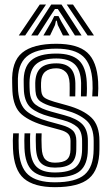

<svg xmlns="http://www.w3.org/2000/svg" viewBox="-20 -798 478 828"><path d="M216.8 -75.2Q176.8 -75.2 156.9 -94.4Q137 -113.5 135 -160.8Q134.5 -171.5 134.2 -191.4Q134 -211.2 135 -223H159.5Q158.8 -211.8 158.9 -196.2Q159 -180.8 159.8 -161.8Q161 -126 174.8 -111.2Q188.5 -96.5 216.8 -96.5Q252.2 -96.5 268 -109.6Q283.8 -122.8 284 -153.5Q284.5 -172.2 284.2 -190.5Q283.8 -211.2 273.2 -221.4Q262.8 -231.5 240 -237.8L180.5 -254Q110.5 -273 73.9 -304.1Q37.2 -335.2 33.5 -405Q33 -414.8 32.9 -423.6Q32.8 -432.5 32.5 -441Q28.8 -532 75.6 -570.6Q122.5 -609.2 223 -609.2Q314.5 -609.2 356.2 -571.4Q398 -533.5 403.2 -446.2Q404 -434 403.9 -416.9Q403.8 -399.8 402.5 -382.2H377.8Q379.2 -399 379.4 -416.5Q379.5 -434 378.8 -445Q374.8 -521.5 338.2 -554.9Q301.8 -588.2 223 -588.2Q135 -588.2 94.8 -553.8Q54.5 -519.2 57.2 -440.8Q57.5 -431.8 57.5 -423.2Q57.5 -414.8 58.2 -405Q63.8 -343.2 96.1 -317.4Q128.5 -291.5 187.2 -275.2L245.8 -259Q279 -249.8 294.1 -234.9Q309.2 -220 309.2 -190.5Q309.2 -180.2 309.2 -172.4Q309.2 -164.5 309 -153.2Q308.5 -112 287.2 -93.6Q266 -75.2 216.8 -75.2ZM216.8 -33Q151.2 -33 119.8 -61.5Q88.2 -90 85.5 -159Q84.8 -172.8 84.9 -192.4Q85 -212 85.8 -223H110.5Q109.5 -212.2 109.6 -192.5Q109.8 -172.8 110.2 -160Q112.8 -102.2 138.1 -78.2Q163.5 -54.2 216.8 -54.2Q279 -54.2 306.2 -77.1Q333.5 -100 334 -153.5Q334.2 -163.5 334.1 -172Q334 -180.5 334 -190.5Q334 -232 312.5 -250.8Q291 -269.5 251.5 -280L193.8 -295.5Q142.2 -309.2 114.8 -331.8Q87.2 -354.2 83.2 -404.2Q82.5 -414 82.5 -423.2Q82.5 -432.5 82.2 -440.8Q79.8 -506.2 113.4 -536.6Q147 -567 223 -567Q288.5 -567 319.8 -538Q351 -509 354.2 -443.5Q354.8 -434.5 354.9 -416.9Q355 -399.2 353.5 -382.2H329Q329.2 -399.2 329.6 -416.2Q330 -433.2 329.8 -440.2Q328 -497 301.4 -521.4Q274.8 -545.8 223 -545.8Q163.5 -545.8 135.5 -521.2Q107.5 -496.8 107.2 -440.8Q107 -431.5 107.4 -422.2Q107.8 -413 108.2 -405.2Q110.5 -364.2 134 -346.4Q157.5 -328.5 200.5 -316.8L257.5 -301.2Q310.5 -287 334.8 -262.6Q359 -238.2 359 -190.5Q359 -182 359 -172.9Q359 -163.8 358.8 -153.2Q358.2 -89 325.5 -61Q292.8 -33 216.8 -33ZM216.8 9.2Q126.8 9.2 83.2 -28.1Q39.8 -65.5 36 -156.8Q34.2 -195 36.8 -223H61.2Q60.5 -212.2 60.2 -192.8Q60 -173.2 60.8 -157.8Q64.2 -77.8 101.4 -44.8Q138.5 -11.8 216.8 -11.8Q306 -11.8 344.6 -44.8Q383.2 -77.8 383.8 -153.2Q384 -164.2 384 -172.2Q384 -180.2 384 -190.5Q384 -250.8 352.4 -278.8Q320.8 -306.8 263.2 -322.5L207.2 -338Q174.5 -347 154.8 -360.4Q135 -373.8 133 -405.2Q132.8 -413 132.2 -422.1Q131.8 -431.2 132 -440.5Q133.2 -484.5 155.2 -504.6Q177.2 -524.8 223 -524.8Q262.8 -524.8 283.2 -504.6Q303.8 -484.5 305 -439.2Q305.2 -428.2 305.1 -415.6Q305 -403 304.5 -382.2H280.2Q280.5 -398.8 280.5 -415.6Q280.5 -432.5 280.2 -438Q278.8 -472.8 263 -488.1Q247.2 -503.5 223 -503.5Q192 -503.5 174.9 -488.8Q157.8 -474 157 -440.5Q156.8 -430.8 156.9 -422.8Q157 -414.8 158 -405.2Q160.2 -383.5 174.5 -375Q188.8 -366.5 213.8 -359.2L269 -343.8Q338.8 -324.5 373.8 -291.2Q408.8 -258 408.8 -190.5Q408.8 -179.8 408.9 -171.8Q409 -163.8 408.8 -153.2Q408.2 -66.8 364 -28.8Q319.8 9.2 216.8 9.2ZM61 -645 151.5 -778.5H178.5L88.5 -645ZM114.5 -645 201 -778.5H245.2L331.8 -645H303.2L251.2 -726.2L229.2 -759.2H217L195 -726L143 -645ZM357.8 -645 267.8 -778.5H294.8L385.2 -645ZM167.2 -645 201.8 -704.2 214 -728.8H232.2L244.8 -704.2L279.8 -645H251.5L229.2 -690L225 -708.5H221.2L217.2 -690L195.8 -645Z"/></svg>

Font: Big Shoulders Inline Text ExtraBold
Style: Regular
Weight: 800
Designer: Patric King
Foundry: XO Type Co
Version: Version 1.000